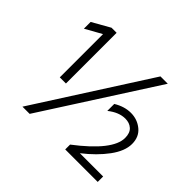

<svg xmlns="http://www.w3.org/2000/svg" viewBox="-158 -931 1149 1149"><g transform="rotate(45 416.5 -356.0)"><path d="M787 0H512V-41Q717 -197 717 -302Q717 -344 694.5 -364.5Q672 -385 636 -385Q582 -385 527 -341V-400Q581 -433 635.5 -433Q690 -433 731 -399.5Q772 -366 772 -306Q772 -246 721.5 -177.5Q671 -109 590 -46H787ZM236 -282H184V-648L80 -590V-647L193 -711H236ZM211 0H150L606 -712H668Z"/></g></svg>

Font: Hind Colombo Light
Style: Regular
Weight: 300
Designer: Jyotish Sonowal, Aditi Pimprikar
Foundry: Indian Type Foundry
Version: Version 1.000;PS 1.0;hotconv 1.0.86;makeotf.lib2.5.63406; tt